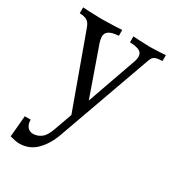

<svg xmlns="http://www.w3.org/2000/svg" viewBox="-168 -549 797 880"><g transform="rotate(30 230.5 -108.5)"><path d="M315 -450Q357 -448 368 -448Q380 -448 422 -450L450 -452V-421Q426 -420 415 -416Q404 -412 398.5 -403Q393 -394 386 -372L216 103Q196 161 159.5 198Q123 235 69 235Q52 235 20 226L30 114H61Q61 138 72.5 151.5Q84 165 102 165Q126 165 146 149.5Q166 134 180 92L212 2L73 -381Q65 -403 52 -411.5Q39 -420 12 -421V-452L48 -450Q102 -448 116 -448Q132 -448 184 -450L219 -452V-421Q184 -419 168.5 -408.5Q153 -398 153 -379Q153 -368 158 -351L248 -95L338 -350Q345 -368 345 -383Q345 -402 329.5 -410.5Q314 -419 278 -421V-452Z"/></g></svg>

Font: Gupter
Style: Regular
Weight: 400
Designer: Octavio Pardo
Version: Version 1.000